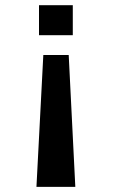

<svg xmlns="http://www.w3.org/2000/svg" viewBox="-20 -520 439 738"><path d="M259.8 -384.8H129.9V-500H259.8ZM269.5 198.2H120.1L146.5 -308.6H244.1Z"/></svg>

Font: FreeUniversal
Style: Bold
Weight: 700
Version: Version 1.001